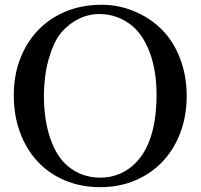

<svg xmlns="http://www.w3.org/2000/svg" viewBox="-20 -773 845 809"><path d="M408.2 -752.9Q487.3 -752.9 559.1 -719.7Q630.9 -686.5 680.7 -627.9Q721.7 -578.1 744.1 -511.7Q766.6 -445.3 766.6 -369.1Q766.6 -284.2 739.7 -213.4Q712.9 -142.6 664.6 -91.8Q616.2 -41 549.3 -12.7Q482.4 15.6 402.3 15.6Q321.3 15.6 253.9 -12.7Q186.5 -41 138.7 -92.3Q90.8 -143.6 64.5 -214.8Q38.1 -286.1 38.1 -372.1Q38.1 -456.1 65.4 -526.4Q92.8 -596.7 141.6 -647Q190.4 -697.3 258.3 -725.1Q326.2 -752.9 408.2 -752.9ZM398.4 -713.9Q352.5 -713.9 310.5 -692.9Q268.6 -671.9 237.3 -634.8Q220.7 -615.2 207.5 -585.9Q194.3 -556.6 184.6 -522Q174.8 -487.3 169.9 -448.2Q165 -409.2 165 -370.1Q165 -269.5 191.4 -191.4Q217.8 -113.3 264.6 -74.2Q323.2 -24.4 403.3 -24.4Q445.3 -24.4 482.9 -40Q520.5 -55.7 548.8 -84Q639.6 -172.9 639.6 -375Q639.6 -471.7 612.8 -546.9Q585.9 -622.1 538.1 -663.1Q476.6 -713.9 398.4 -713.9Z"/></svg>

Font: Jomolhari
Style: Regular
Weight: 400
Designer: Christopher J. Fynn
Foundry: Christopher  J.  Fynn (Karma Drubgy¸ Tenzin).
Version: Version alpha 0.003c 2006